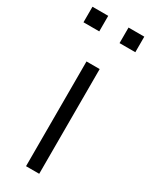

<svg xmlns="http://www.w3.org/2000/svg" viewBox="-192 -728 606 770"><g transform="rotate(30 111.0 -343.5)"><path d="M80 0V-485H141V0ZM158 -615V-687H231V-615ZM-9 -615V-687H64V-615Z"/></g></svg>

Font: Nunito Sans Light
Style: Regular
Weight: 300
Designer: Vernon Adams
Foundry: Vernon Adams
Version: Version 3.101; ttfautohint (v1.8.4.7-5d5b);gftools[0.9.27]